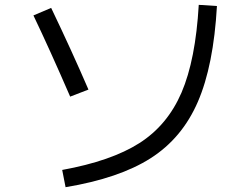

<svg xmlns="http://www.w3.org/2000/svg" viewBox="-20 -759 1040 799"><path d="M882.8 -733.9Q868.7 -485.8 803.2 -335Q737.8 -184.1 606.9 -100.6Q476.1 -17.1 252.9 20L238.8 -51.8Q442.9 -88.9 559.8 -163.3Q676.8 -237.8 735.4 -373.8Q793.9 -509.8 807.1 -738.8ZM119.1 -694.8 192.9 -726.1Q278.8 -546.9 348.1 -386.2L272 -356.9Q188 -550.8 119.1 -694.8Z"/></svg>

Font: WebKoruri
Style: Regular
Weight: 400
Foundry: lindwurm / mohemohe
Version: Version 1.00